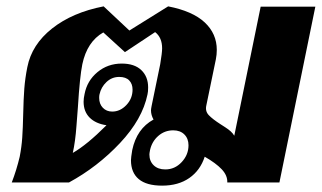

<svg xmlns="http://www.w3.org/2000/svg" viewBox="-20 -574 1012 604"><path d="M972 -553 859 0H695Q696 -22 677.5 -41.5Q659 -61 624 -81Q610 -38 575.5 -14Q541 10 490 10Q441 10 416.5 -10.5Q392 -31 392 -70Q392 -78 396 -102Q410 -169 463 -198Q455 -212 455 -227Q455 -231 457 -241L484 -372Q490 -408 490 -422Q490 -456 468 -473L373 -410L305 -472Q254 -443 239 -372Q231 -333 225 -236Q224 -226 220.5 -177.5Q217 -129 209 -93Q253 -118 315 -180Q281 -185 262 -204Q243 -223 243 -254Q243 -265 246 -278Q254 -320 286.5 -347Q319 -374 363 -374Q403 -374 424.5 -353.5Q446 -333 446 -299Q446 -285 444 -277Q428 -199 357.5 -124Q287 -49 197 0H17Q32 -39 42 -81Q48 -112 50 -141.5Q52 -171 53 -216Q54 -263 56.5 -295.5Q59 -328 66 -363Q80 -434 144 -484.5Q208 -535 306 -554L387 -478L509 -554Q586 -539 624 -503.5Q662 -468 662 -417Q662 -402 659 -387L629 -242Q625 -224 637 -211.5Q649 -199 674 -183Q677 -181 688 -174Q699 -167 706 -160.5Q713 -154 717 -147L800 -553ZM292 -266Q292 -247 303.5 -235Q315 -223 333 -223Q358 -223 377.5 -243.5Q397 -264 397 -292Q397 -310 386.5 -321Q376 -332 355 -332Q332 -332 315 -316Q298 -300 293 -277Q292 -273 292 -266ZM525 -164Q498 -164 478 -146.5Q458 -129 452 -102Q450 -92 450 -88Q450 -67 463.5 -54Q477 -41 500 -41Q530 -41 551.5 -64Q573 -87 573 -117Q573 -138 560 -151Q547 -164 525 -164Z"/></svg>

Font: Taviraj
Style: Bold Italic
Weight: 700
Italic angle: -12°
Designer: Katatrad Team
Foundry: CadsonDemak
Version: Version 1.001